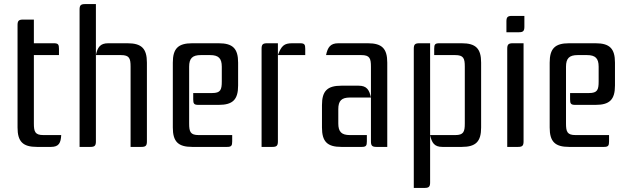

<svg xmlns="http://www.w3.org/2000/svg" viewBox="-20 -720 3084 941"><path d="M146 -508V-624H93C72 -624 66 -618 66 -597V-95C66 -26 92 0 161 0H230C269 0 278 -20 280 -58H193C152 -58 146 -74 146 -115V-450H269V-481C269 -502 265 -508 244 -508Z M700 -413C700 -482 674 -508 605 -508H510C471 -508 458 -488 450 -450V-700H397C376 -700 370 -694 370 -673V0H423C444 0 450 -6 450 -27V-450H573C614 -450 620 -434 620 -393V0H673C694 0 700 -6 700 -27Z M954 -58C913 -58 907 -74 907 -115V-393C907 -434 923 -450 964 -450H1010C1051 -450 1067 -434 1067 -393V-321C1067 -280 1061 -264 1020 -264H927V-233C927 -212 931 -206 952 -206H1052C1121 -206 1147 -232 1147 -301V-413C1147 -482 1121 -508 1052 -508H922C853 -508 827 -482 827 -413V-95C827 -26 853 0 922 0H1093C1114 0 1118 -6 1118 -27V-58Z M1476 -450V-481C1476 -502 1472 -508 1451 -508H1412C1373 -508 1359 -496 1342 -450V-508H1289C1268 -508 1262 -502 1262 -481V0H1315C1336 0 1342 -6 1342 -27V-450Z M1798 -27C1798 -6 1804 0 1825 0H1878V-413C1878 -482 1852 -508 1783 -508H1638C1599 -508 1586 -488 1578 -450H1751C1792 -450 1798 -434 1798 -393ZM1753 0C1774 0 1778 -6 1778 -27V-58H1695C1654 -58 1638 -74 1638 -115V-185C1638 -226 1654 -242 1695 -242H1798C1790 -280 1777 -300 1738 -300H1653C1584 -300 1558 -274 1558 -205V-95C1558 -26 1584 0 1653 0Z M2133 -508C2112 -508 2108 -502 2108 -481V-450H2211C2252 -450 2258 -434 2258 -393V-115C2258 -74 2252 -58 2211 -58H2088V-508H2035C2014 -508 2008 -502 2008 -481V201H2061C2082 201 2088 195 2088 174V-58C2096 -20 2109 0 2148 0H2243C2312 0 2338 -26 2338 -95V-413C2338 -482 2312 -508 2243 -508Z M2462 -562H2523C2544 -562 2550 -568 2550 -589V-642H2489C2468 -642 2462 -636 2462 -615ZM2493 -508C2472 -508 2466 -502 2466 -481V0H2519C2540 0 2546 -6 2546 -27V-508Z M2801 -58C2760 -58 2754 -74 2754 -115V-393C2754 -434 2770 -450 2811 -450H2857C2898 -450 2914 -434 2914 -393V-321C2914 -280 2908 -264 2867 -264H2774V-233C2774 -212 2778 -206 2799 -206H2899C2968 -206 2994 -232 2994 -301V-413C2994 -482 2968 -508 2899 -508H2769C2700 -508 2674 -482 2674 -413V-95C2674 -26 2700 0 2769 0H2940C2961 0 2965 -6 2965 -27V-58Z"/></svg>

Font: Rationale One
Style: Regular
Weight: 400
Designer: Cyreal (www.cyreal.org)
Foundry: Cyreal (www.cyreal.org)
Version: Version 1.001